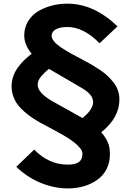

<svg xmlns="http://www.w3.org/2000/svg" viewBox="-20 -839 722 1060"><path d="M494.1 -274.9Q494.1 -281.7 492.4 -288.3Q490.7 -294.9 488.8 -300Q486.8 -305.2 481.7 -311.3Q476.6 -317.4 473.6 -321.3Q470.7 -325.2 463.4 -331.1Q456.1 -336.9 452.6 -339.4Q449.2 -341.8 440.4 -347.4Q431.6 -353 429 -354.7Q426.3 -356.4 416.7 -361.8Q407.2 -367.2 405.8 -368.2L250 -459Q235.8 -446.8 227.8 -439.2Q219.7 -431.6 209 -419.4Q198.2 -407.2 193.1 -395.3Q188 -383.3 188 -371.1Q188 -327.1 268.1 -280.8L436 -187Q453.6 -202.6 463.9 -213.1Q474.1 -223.6 484.1 -241.2Q494.1 -258.8 494.1 -274.9ZM639.2 -290Q639.2 -188.5 539.1 -108.9Q563 -81.5 575 -54Q586.9 -26.4 586.9 11.2Q586.9 50.3 573.7 82.3Q560.5 114.3 538.1 136Q515.6 157.7 485.6 172.6Q455.6 187.5 422.6 194.3Q389.6 201.2 354 201.2Q280.3 201.2 206.1 171.1Q131.8 141.1 69.8 82L168.9 -13.2Q249 69.8 354 69.8Q396 69.8 415.5 55.7Q435.1 41.5 435.1 9.8Q435.1 -8.8 417 -26.9Q390.1 -58.6 325.2 -95.2Q302.7 -108.4 258.8 -131.6Q214.8 -154.8 203.1 -161.1Q175.8 -176.8 155.8 -190.4Q135.7 -204.1 113.3 -223.6Q90.8 -243.2 76.7 -262.7Q62.5 -282.2 53.2 -307.9Q43.9 -333.5 43.9 -361.8Q43.9 -391.1 53.2 -417.7Q62.5 -444.3 79.1 -467Q95.7 -489.7 113.8 -507.1Q131.8 -524.4 154.8 -542Q113.8 -591.8 113.8 -643.1Q113.8 -686 134.3 -720.5Q154.8 -754.9 189 -775.9Q223.1 -796.9 265.1 -807.9Q307.1 -818.8 353 -818.8Q497.6 -818.8 628.9 -693.8L529.8 -600.1Q441.4 -689.9 353 -689.9Q309.6 -689.9 287.4 -676.5Q265.1 -663.1 265.1 -642.1Q265.1 -613.3 314 -579.1Q325.2 -570.8 371.1 -543.9Q372.6 -543.5 439 -507.8Q466.8 -493.2 485.6 -482.2Q504.4 -471.2 530.3 -454.1Q556.2 -437 573.2 -420.7Q590.3 -404.3 606.7 -383.8Q623 -363.3 631.1 -339.6Q639.2 -315.9 639.2 -290Z"/></svg>

Font: Sinkin Sans 600 SemiBold
Style: Regular
Weight: 600
Designer: Keith Bates
Foundry: K-Type
Version: Sinkin Sans (version 1.0)  by Keith Bates   •   © 2014   www